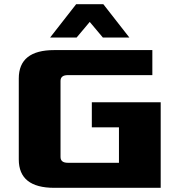

<svg xmlns="http://www.w3.org/2000/svg" viewBox="-20 -900 860 920"><path d="M70 -136V-524Q70 -660 240 -660H710V-540H305Q270 -540 270 -512V-148Q270 -120 305 -120H550V-290H420V-410H750V0H240Q70 0 70 -136ZM220 -720 345 -880H475L600 -720H473L410 -795L347 -720Z"/></svg>

Font: Xolonium
Style: Bold
Weight: 700
Designer: Severin Meyer
Version: Version 4.2